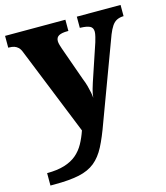

<svg xmlns="http://www.w3.org/2000/svg" viewBox="-116 -623 813 941"><g transform="rotate(-15 291.0 -153.0)"><path d="M23 167Q75 167 112 155.5Q149 144 173.5 123Q198 102 214 73Q230 44 242 9L64 -433Q57 -452 48 -460.5Q39 -469 28 -472.5Q17 -476 3 -476H-2V-536H304V-479H300Q270 -479 255.5 -471Q241 -463 241 -444Q241 -435 244.5 -423.5Q248 -412 251 -403L311 -234Q320 -212 325 -193.5Q330 -175 333 -159.5Q336 -144 337 -131Q339 -153 345 -173.5Q351 -194 354 -203L417 -391Q420 -400 424 -416.5Q428 -433 428 -442Q428 -463 412.5 -470.5Q397 -478 366 -479H362V-536H584V-479H580Q562 -478 548.5 -471Q535 -464 524.5 -448.5Q514 -433 504 -408L353 -2Q328 68 305 112.5Q282 157 250 183Q218 209 169 219.5Q120 230 43 230H23Z"/></g></svg>

Font: Noto Serif Thai ExtraBold
Style: Regular
Weight: 800
Version: Version 2.001